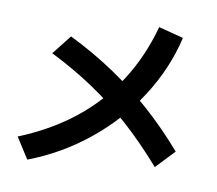

<svg xmlns="http://www.w3.org/2000/svg" viewBox="-84 -849 1106 979"><g transform="rotate(10 469.0 -359.0)"><path d="M662.8 -750.4 791.4 -717Q753.5 -553 658.7 -405.5Q563.9 -258.1 424.5 -145Q285.2 -31.9 117.6 31.8L48.9 -75.6Q209.4 -140.4 331.8 -237.5Q454.2 -334.7 537 -463.4Q619.7 -592 662.8 -750.4ZM149 -524.4 228.4 -625.6Q352.3 -564.7 460.6 -492.2Q568.8 -419.7 666.5 -332.7Q764.1 -245.8 855.9 -139.9L764.5 -43.6Q668.1 -153.7 573.5 -238.6Q478.8 -323.6 375.6 -393.2Q272.5 -462.9 149 -524.4Z"/></g></svg>

Font: Pretendard JP Variable
Style: Regular
Weight: 400
Designer: Base glyphs from Inter by Rasmus Andersson; Hangul glyphs from Noto Sans CJK(Source Han Sans) by Jang Soo-young and Kang
Foundry: Kil Hyung-jin
Version: Version 1.307;Glyphs 3.2 (3192)